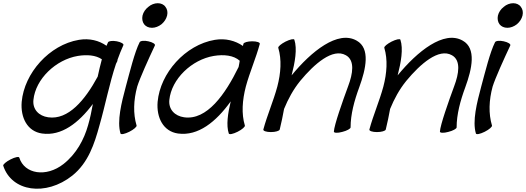

<svg xmlns="http://www.w3.org/2000/svg" viewBox="-44 -806 3274 1195"><path d="M628 -542C625 -535 622 -528 619 -521C572 -554 513 -569 447 -558C263 -527 107 -351 91 -172C83 -74 126 12 218 25C338 42 445 -40 534 -159C526 -115 517 -70 504 -26C479 63 431 152 351 215C244 299 108 278 76 175C74 167 49 172 22 186C-6 200 -26 218 -24 225C28 387 241 418 406 287C506 207 544 88 575 -25C611 -150 637 -287 678 -409C681 -414 683 -420 686 -425C687 -429 688 -433 688 -436C699 -467 711 -496 724 -525C728 -533 709 -544 683 -549C656 -554 632 -551 628 -542ZM256 -76C198 -84 158 -125 164 -184C177 -314 303 -435 441 -458C497 -467 552 -463 590 -437C580 -401 572 -365 564 -329C485 -183 381 -58 256 -76Z M996 -709C1001 -730 997 -749 986 -763C976 -778 958 -786 938 -786C918 -786 896 -778 879 -763C861 -749 848 -730 843 -709C839 -689 842 -670 853 -655C864 -641 881 -633 902 -633C922 -633 943 -641 961 -655C979 -670 991 -689 996 -709ZM825 -543C794 -482 764 -359 739 -267C712 -166 683 -52 706 25C709 33 733 28 761 14C789 0 809 -18 806 -25C784 -99 787 -182 810 -267C827 -321 880 -438 920 -523C924 -532 906 -543 879 -549C853 -555 829 -552 825 -543Z M1480 -25C1458 -98 1464 -182 1486 -267C1510 -356 1549 -444 1573 -533C1575 -542 1554 -549 1526 -549C1498 -549 1473 -542 1471 -533C1470 -529 1469 -524 1468 -520C1420 -553 1360 -569 1293 -558C1109 -527 953 -351 937 -172C929 -74 972 12 1064 25C1189 42 1300 -47 1392 -175C1374 -100 1363 -26 1380 25C1383 33 1407 28 1435 14C1463 0 1483 -18 1480 -25ZM1102 -76C1044 -84 1004 -125 1010 -184C1023 -314 1149 -435 1287 -458C1349 -468 1410 -462 1448 -428C1446 -415 1444 -402 1441 -389C1358 -219 1244 -56 1102 -76Z M1688 -508C1710 -435 1704 -351 1682 -267C1658 -178 1619 -89 1595 0C1593 9 1614 16 1642 16C1670 16 1695 9 1697 0C1708 -43 1716 -86 1724 -128C1749 -189 1781 -249 1825 -303C1912 -408 2027 -509 2109 -462C2166 -430 2152 -347 2123 -270C2088 -175 2036 -28 2034 13C2034 22 2057 23 2086 15C2115 8 2138 -5 2138 -13C2138 -94 2161 -179 2192 -263C2234 -378 2262 -505 2176 -553C2059 -620 1893 -486 1771 -337C1792 -419 1807 -502 1788 -559C1785 -566 1761 -561 1733 -547C1706 -533 1685 -516 1688 -508Z M2348 -508C2370 -435 2364 -351 2342 -267C2318 -178 2279 -89 2255 0C2253 9 2274 16 2302 16C2330 16 2355 9 2357 0C2368 -43 2376 -86 2384 -128C2409 -189 2441 -249 2485 -303C2572 -408 2687 -509 2769 -462C2826 -430 2812 -347 2783 -270C2748 -175 2696 -28 2694 13C2694 22 2717 23 2746 15C2775 8 2798 -5 2798 -13C2798 -94 2821 -179 2852 -263C2894 -378 2922 -505 2836 -553C2719 -620 2553 -486 2431 -337C2452 -419 2467 -502 2448 -559C2445 -566 2421 -561 2393 -547C2366 -533 2345 -516 2348 -508Z M3208 -709C3213 -730 3209 -749 3198 -763C3188 -778 3170 -786 3150 -786C3130 -786 3108 -778 3091 -763C3073 -749 3060 -730 3055 -709C3051 -689 3054 -670 3065 -655C3076 -641 3093 -633 3114 -633C3134 -633 3155 -641 3173 -655C3191 -670 3203 -689 3208 -709ZM3037 -543C3006 -482 2976 -359 2951 -267C2924 -166 2895 -52 2918 25C2921 33 2945 28 2973 14C3001 0 3021 -18 3018 -25C2996 -99 2999 -182 3022 -267C3039 -321 3092 -438 3132 -523C3136 -532 3118 -543 3091 -549C3065 -555 3041 -552 3037 -543Z"/></svg>

Font: Nupuram Medium Oblique
Style: Regular
Weight: 500
Designer: Santhosh Thottingal (santhosh.thottingal@gmail.com)
Foundry: SMC
Version: Version 1.000